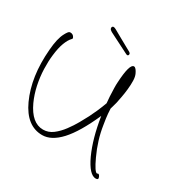

<svg xmlns="http://www.w3.org/2000/svg" viewBox="-193 -926 1146 1185"><g transform="rotate(30 380.0 -334.0)"><path d="M649.9 99Q603.9 99 556.3 -3Q509.8 -105 486.6 -253Q421.5 -106 358 -37Q294.4 32 229.4 32Q117.4 32 55.2 -103Q-11 -247 5.8 -447Q12.4 -531 34.9 -572Q40.4 -583 48 -593.5Q55.5 -604 64.5 -604Q85.5 -604 93.9 -585Q97.5 -578 91.7 -573Q73.9 -555 60.2 -519Q46.5 -483 40.2 -428Q34.6 -383 36.4 -327.5Q38.2 -272 50.1 -216Q62.1 -160 84.1 -112Q136 0 217 0Q255 0 286.5 -24Q317.9 -48 344.2 -83.5Q370.5 -119 389.7 -153Q409.6 -188 423.4 -215Q437.1 -242 449.5 -270.5Q462 -299 476.2 -337L472.3 -384Q470.7 -417 470.1 -441.5Q469.4 -466 470.7 -482Q478.1 -619 509.1 -619Q517.1 -619 524.8 -609.5Q532.5 -600 538.5 -587Q547.9 -568 548.5 -539Q549.2 -510 545.7 -477.5Q542.3 -445 536.8 -416.5Q531.4 -388 527.6 -370L513.9 -321Q513.7 -313 516.1 -285.5Q518.4 -258 526.3 -211Q541.4 -111 586.8 -14Q624.7 68 641.7 68Q644.7 68 644.9 66.5Q645 65 648 65Q656 65 662 78Q671.9 99 649.9 99ZM439.7 -658Q434.7 -658 430.2 -660Q403 -674 371.9 -689.5Q340.8 -705 316.4 -717.5Q292 -730 284.1 -734Q279.4 -737 274.5 -741Q269.6 -745 268.7 -749L268.2 -751Q265.9 -761 273.7 -766Q274.7 -766 276.1 -766.5Q277.5 -767 278.5 -767Q286.5 -767 298.1 -760Q316.4 -750 345.2 -733.5Q374.1 -717 400.9 -702.5Q427.7 -688 438.1 -682Q442.8 -679 446 -674L446.4 -672Q448.7 -662 439.7 -658Z"/></g></svg>

Font: Oooh Baby
Style: Normal
Weight: 400
Designer: Robert E. Leuschke
Foundry: Robert E. Leuschke
Version: Version 1.011; ttfautohint (v1.8.3)